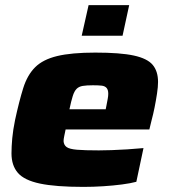

<svg xmlns="http://www.w3.org/2000/svg" viewBox="-20 -724 661 752"><path d="M307 8Q198 8 136.5 -5Q75 -18 50 -47Q25 -76 25 -123Q25 -150 28 -182.5Q31 -215 39 -254Q55 -328 71 -379Q87 -430 117.5 -460.5Q148 -491 204 -504.5Q260 -518 353 -518Q451 -518 504 -506.5Q557 -495 578 -470Q599 -445 599 -403Q599 -384 595 -357.5Q591 -331 585.5 -303.5Q580 -276 574 -254L565 -217H237Q234 -202 231.5 -190.5Q229 -179 229 -171Q230 -156 241 -148Q252 -140 282 -137.5Q312 -135 367 -135Q389 -135 417.5 -136Q446 -137 478.5 -139Q511 -141 542 -144L514 -12Q492 -6 457.5 -1.5Q423 3 384 5.5Q345 8 307 8ZM252 -296H394L397 -311Q400 -327 402 -337.5Q404 -348 404 -357Q404 -372 397.5 -379.5Q391 -387 378.5 -388.5Q366 -390 344 -390Q319 -390 304 -387.5Q289 -385 280 -376Q271 -367 265 -348Q259 -329 252 -296ZM300 -584 327 -704H486L460 -584Z"/></svg>

Font: Saira Expanded ExtraBold
Style: Italic
Weight: 800
Width: 7
Italic angle: -12°
Designer: Hector Gatti with collaboration of the Omnibus-Type team
Foundry: Omnibus-Type
Version: Version 1.101